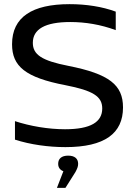

<svg xmlns="http://www.w3.org/2000/svg" viewBox="-20 -699 650 924"><path d="M537 -554V-643C472 -667 395 -679 315 -679C135 -679 38 -617 38 -486C38 -380 102 -326 295 -289C428 -263 472 -235 472 -177C472 -112 417 -77 293 -77C212 -77 125 -92 52 -116V-27C126 -3 214 9 295 9C484 9 572 -57 572 -182C572 -290 506 -343 309 -382C181 -407 138 -436 138 -493C138 -558 196 -593 318 -593C390 -593 464 -581 537 -554ZM254 205H295L343 129C352 112 356 102 356 90V89C356 65 340 50 308 50C276 50 260 65 260 89V90C260 107 269 119 285 125Z"/></svg>

Font: LT Wave Alt
Style: Regular
Weight: 400
Designer: Daniel Lyons
Version: Version 2.5 (Glyphs App)